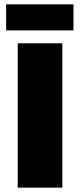

<svg xmlns="http://www.w3.org/2000/svg" viewBox="-20 -858 366 878"><path d="M316 -838V-719H8V-838ZM265 -660V0H61V-660Z"/></svg>

Font: Work Sans ExtraBold
Style: Regular
Weight: 800
Designer: Wei Huang
Foundry: Wei Huang
Version: Version 2.012; ttfautohint (v1.8.3)